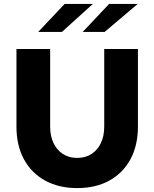

<svg xmlns="http://www.w3.org/2000/svg" viewBox="-20 -950 788 980"><path d="M374 10Q280 10 210 -28.5Q140 -67 102 -137.5Q64 -208 64 -304V-700H236V-304Q236 -256 253 -220Q270 -184 301 -164Q332 -144 374 -144Q416 -144 447 -164Q478 -184 495 -220Q512 -256 512 -304V-700H684V-304Q684 -208 646 -137.5Q608 -67 538.5 -28.5Q469 10 374 10ZM175 -787 310 -930H454L296 -787ZM402 -787 537 -930H683L514 -787Z"/></svg>

Font: Red Hat Text
Style: Bold
Weight: 700
Designer: Pentagram, MCKL
Foundry: MCKL
Version: Version 1.030